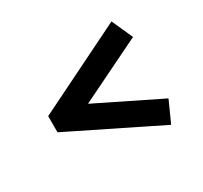

<svg xmlns="http://www.w3.org/2000/svg" viewBox="-109 -732 840 793"><g transform="rotate(-30 311.0 -335.5)"><path d="M78 -374V-297L500 -89L545 -189L246 -336L545 -482L500 -582Z"/></g></svg>

Font: LT Wave Alt Bold
Style: Regular
Weight: 700
Designer: Daniel Lyons
Version: Version 2.5 (Glyphs App)